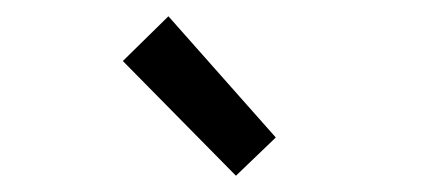

<svg xmlns="http://www.w3.org/2000/svg" viewBox="-20 -789 540 236"><path d="M131 -714 187 -769 319 -620 270 -573Z"/></svg>

Font: Oxanium ExtraLight Medium
Style: Regular
Weight: 500
Version: Version 2.000